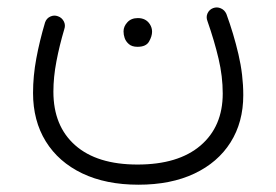

<svg xmlns="http://www.w3.org/2000/svg" viewBox="-20 -262 743 516"><path d="M352.1 234.4Q264.6 234.4 200.9 203.9Q137.2 173.3 103 117.9Q68.8 62.5 68.8 -12.2Q68.8 -57.6 77.6 -105Q86.4 -152.3 101.1 -201.7Q105 -212.9 115.2 -217.5Q125.5 -222.2 135.7 -218.3Q146 -214.8 151.4 -204.8Q156.7 -194.8 152.8 -183.6Q139.6 -139.2 131.6 -96.9Q123.5 -54.7 123.5 -15.6Q123.5 76.7 182.1 128.4Q240.7 180.2 349.6 180.2Q459 180.2 518.8 129.2Q578.6 78.1 578.6 -10.7Q578.6 -56.6 567.4 -104.2Q556.2 -151.9 537.6 -205.1Q533.2 -216.3 537.8 -226.3Q542.5 -236.3 552.7 -240.2Q563 -244.1 573.2 -239.7Q583.5 -235.4 588.4 -224.6Q607.9 -171.4 620.8 -116.2Q633.8 -61 633.8 -6.3Q633.8 66.4 599.6 120.6Q565.4 174.8 502.2 204.6Q439 234.4 352.1 234.4ZM312 -177.7Q312 -190.9 322.3 -202.1Q332.5 -213.4 350.6 -213.4Q372.1 -213.4 382.8 -196.8Q388.7 -187.5 388.7 -176.8Q388.7 -164.6 380.6 -150.4Q372.6 -136.2 349.6 -136.2Q334.5 -136.2 326.2 -143.6Q317.9 -150.9 314.9 -160.2Q312 -168.5 312 -177.7Z"/></svg>

Font: Mikhak-DS1-FD Light
Style: Regular
Weight: 300
Designer: Amin Abedi
Version: Version 3.2